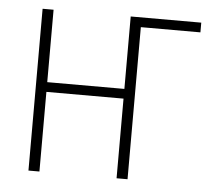

<svg xmlns="http://www.w3.org/2000/svg" viewBox="-43 -563 686 610"><g transform="rotate(5 300.0 -258.0)"><path d="M69 -516H104V-285H350V-516H575V-485H385V0H350V-254H104V0H69Z"/></g></svg>

Font: IBM Plex Mono ExtLt
Style: Regular
Weight: 200
Monospace: yes
Designer: Mike Abbink, Paul van der Laan, Pieter van Rosmalen
Foundry: Bold Monday
Version: Version 2.3